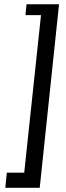

<svg xmlns="http://www.w3.org/2000/svg" viewBox="-20 -760 306 894"><path d="M4.9 114.3 11.7 43.9H92.8L170.9 -689.5H98.6L103.5 -740.2H254.9L165 114.3Z"/></svg>

Font: Puritan
Style: Italic
Weight: 400
Version: 2.0a